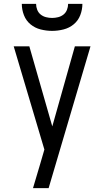

<svg xmlns="http://www.w3.org/2000/svg" viewBox="-20 -975 540 995"><path d="M151 0Q160 -30 169 -60.5Q178 -91 187 -121L210 -200L51 -735H132L251 -320L368 -735H449L232 0ZM250 -815Q220 -815 190.5 -822.5Q161 -830 138 -849Q115 -868 104 -896.5Q93 -925 93 -955H167Q167 -939 173 -924Q179 -909 191 -899.5Q203 -890 218.5 -886Q234 -882 250 -882Q266 -882 281.5 -886Q297 -890 309 -899.5Q321 -909 327 -924Q333 -939 333 -955H407Q407 -925 396 -896.5Q385 -868 362 -849Q339 -830 309.5 -822.5Q280 -815 250 -815Z"/></svg>

Font: Iosevka Term SS14
Style: Regular
Weight: 400
Monospace: yes
Designer: Belleve Invis
Foundry: Belleve Invis
Version: Version 24.1.1; ttfautohint (v1.8.4)